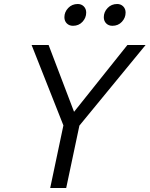

<svg xmlns="http://www.w3.org/2000/svg" viewBox="-20 -940 748 960"><path d="M231 0 297 -313 138 -715H223L359 -358H332L617 -715H708L377 -312L311 0ZM345 -811Q326 -811 314 -823Q302 -835 302 -854Q302 -880 321 -900Q340 -920 369 -920Q387 -920 399 -908Q411 -896 411 -877Q411 -851 392.5 -831Q374 -811 345 -811ZM542 -811Q523 -811 511 -823Q499 -835 499 -854Q499 -880 518 -900Q537 -920 566 -920Q584 -920 596 -908Q608 -896 608 -877Q608 -851 589.5 -831Q571 -811 542 -811Z"/></svg>

Font: Wix Madefor Text
Style: Italic
Weight: 400
Italic angle: -12°
Designer: Dalton Maag Ltd
Foundry: Dalton Maag Ltd
Version: Version 3.100